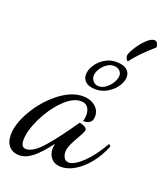

<svg xmlns="http://www.w3.org/2000/svg" viewBox="-169 -826 825 968"><g transform="rotate(20 244.0 -342.5)"><path d="M-26 -36Q-26 -95 16.5 -168Q59 -241 124 -292Q189 -343 251 -343Q290 -343 316 -322Q342 -301 342 -268Q342 -245 329 -235Q316 -225 293 -225Q298 -243 298 -260Q298 -285 286 -300.5Q274 -316 249 -316Q205 -316 156.5 -267Q108 -218 75.5 -150Q43 -82 43 -33Q43 6 70 6Q110 6 164 -57.5Q218 -121 280 -212Q293 -210 306.5 -203.5Q320 -197 320 -187Q320 -179 310.5 -161.5Q301 -144 299 -141Q282 -112 272 -89.5Q262 -67 262 -48Q262 -31 270.5 -17.5Q279 -4 296 -4Q325 -4 369 -45.5Q413 -87 456 -162L466 -152Q445 -99 412 -57.5Q379 -16 341 7Q303 30 268 30Q233 30 214.5 9.5Q196 -11 196 -40Q196 -53 199 -69Q154 -9 118.5 19Q83 47 48 47Q15 47 -5.5 25.5Q-26 4 -26 -36ZM226 -451Q226 -475 242.5 -501.5Q259 -528 287.5 -545.5Q316 -563 348 -563Q387 -563 405.5 -548Q424 -533 424 -509Q424 -485 406.5 -458.5Q389 -432 359.5 -414.5Q330 -397 298 -397Q261 -397 243.5 -412Q226 -427 226 -451ZM387 -503Q387 -518 375.5 -529Q364 -540 343 -540Q324 -540 306 -527Q288 -514 276.5 -495Q265 -476 265 -458Q265 -443 276 -430Q287 -417 307 -417Q326 -417 344.5 -431Q363 -445 375 -465.5Q387 -486 387 -503ZM388 -611Q388 -623 406.5 -653.5Q425 -684 449.5 -708Q474 -732 492 -732Q511 -732 514 -701Q440 -637 402 -585Q395 -588 391.5 -596.5Q388 -605 388 -611Z"/></g></svg>

Font: Dancing Script
Style: Regular
Weight: 400
Designer: Pablo Impallari
Foundry: Pablo Impallari
Version: Version 2.000